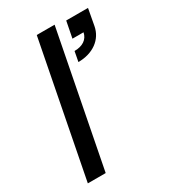

<svg xmlns="http://www.w3.org/2000/svg" viewBox="-176 -798 783 885"><g transform="rotate(-30 215.5 -355.0)"><path d="M26 0H121L259 -710H164ZM278 -559 268 -506C345 -506 403 -547 415 -613L431 -700H315L298 -613H357C350 -578 321 -559 278 -559Z"/></g></svg>

Font: Uncut Sans Medium Italic
Style: Regular
Weight: 500
Italic angle: -11°
Designer: Kasper Nordkvist
Foundry: UNCUT.wtf
Version: Version 1.304;Glyphs 3.2 (3246)